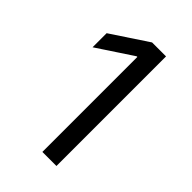

<svg xmlns="http://www.w3.org/2000/svg" viewBox="-217 -814 901 901"><g transform="rotate(45 233.5 -363.5)"><path d="M334.5 -727.3H241.8L60.4 -607.2V-513.8L236.9 -630.3H241.1V0H334.5Z"/></g></svg>

Font: GiG Sans Text
Style: Regular
Weight: 400
Designer: Andreas Faust
Version: Version 1.100;FEAKit 1.0